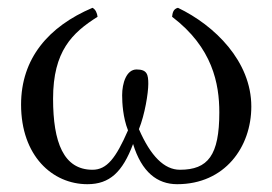

<svg xmlns="http://www.w3.org/2000/svg" viewBox="-20 -462 698 492"><path d="M624 -189C624 -305 530 -397 436 -442C423 -439 422 -427 421 -419C525 -340 542 -247 542 -174C542 -64 513 -27 441 -27C401 -27 366 -62 336 -131C351 -168 360 -223 360 -247C360 -271 357 -284 330 -284C304 -284 293 -249 293 -218C293 -198 295 -161 308 -128C277 -57 254 -27 217 -27C143 -27 116 -97 116 -209C116 -331 165 -378 230 -419C229 -428 225 -438 217 -442C104 -394 34 -312 34 -194C34 -63 114 10 204 10C261 10 294 -21 321 -93C343 -21 383 10 434 10C556 10 624 -85 624 -189Z"/></svg>

Font: Libertinus Math
Style: Regular
Weight: 400
Designer: Philipp H. Poll, Khaled Hosny
Foundry: Caleb Maclennan
Version: Version 7.050;RELEASE